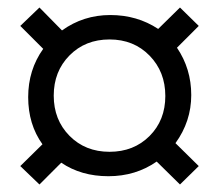

<svg xmlns="http://www.w3.org/2000/svg" viewBox="-20 -567 583 511"><path d="M271.5 -462Q207 -462 165 -419.5Q123 -377 123 -312.5Q123 -248 165 -205.5Q207 -163 271.5 -163Q336 -163 378 -205Q420 -247 420 -311.5Q420 -376 378 -419Q336 -462 271.5 -462ZM93 -183Q55 -236 55 -308.5Q55 -381 95 -437L34 -498L85 -547L145 -486Q202 -527 273.5 -527Q345 -527 401 -490L459 -547L509 -498L451 -440Q489 -384 489 -314Q489 -244 447 -186L509 -125L459 -76L397 -137Q341 -98 268.5 -98Q196 -98 143 -134L85 -76L34 -125Z"/></svg>

Font: Hind Kochi
Style: Regular
Weight: 400
Designer: Dhruvi Tolia
Foundry: Indian Type Foundry
Version: Version 0.702;PS 1.0;hotconv 1.0.81;makeotf.lib2.5.63406